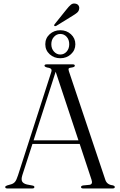

<svg xmlns="http://www.w3.org/2000/svg" viewBox="-20 -1063 678 1083"><path d="M174 -8Q174 0 162.5 0H21Q9.5 0 9.5 -8Q9.5 -13.5 20 -17L44.5 -24Q57 -28 65 -37.8Q73 -47.5 81.5 -74L268.5 -654.5Q273 -667 268.8 -673.2Q264.5 -679.5 247 -682Q231 -686 231 -692.5Q231 -700 243.5 -700H390.5Q402 -700 402 -692.5Q402 -685 386.5 -682.5Q370.5 -681 367.8 -676.8Q365 -672.5 368.5 -661.5L574 -49Q583 -21.5 614.5 -18Q627.5 -15 627.5 -8Q627.5 0 615.5 0H449Q437 0 437 -8Q437 -14.5 448.5 -17L485 -20.5Q505 -23.5 496 -50L429.5 -251H163L106 -75Q98.5 -51 105 -39.2Q111.5 -27.5 131.5 -22.5L163 -16.5Q174 -14.5 174 -8ZM169.5 -271.5H422.5L294 -658.5ZM354 -1008.5Q368.5 -1027 379.5 -1036.2Q390.5 -1045.5 405 -1042.5Q417.5 -1040.5 423 -1031.8Q428.5 -1023 426.5 -1013Q425 -1000 414.5 -991.2Q404 -982.5 388 -973L297 -917Q290.5 -913.5 286.5 -917.5Q283 -921 289 -927.5ZM320 -734.5Q285 -734.5 260.2 -757Q235.5 -779.5 235.5 -813.5Q235.5 -847.5 260.2 -870Q285 -892.5 320 -892.5Q355.5 -892.5 380.2 -869.8Q405 -847 405 -813.5Q405 -780 380.2 -757.2Q355.5 -734.5 320 -734.5ZM320 -871.5Q299.5 -871.5 284.5 -855.2Q269.5 -839 269.5 -813.5Q269.5 -788.5 284.5 -772Q299.5 -755.5 320 -755.5Q341.5 -755.5 356 -772Q370.5 -788.5 370.5 -813.5Q370.5 -839 356 -855.2Q341.5 -871.5 320 -871.5Z"/></svg>

Font: Fraunces 72pt Light
Style: Regular
Weight: 300
Version: Version 1.000;[0bf87f6ff]